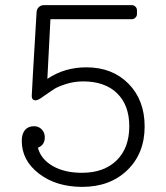

<svg xmlns="http://www.w3.org/2000/svg" viewBox="-20 -720 649 750"><path d="M317 -457Q419 -457 482 -393Q545 -329 545 -226Q545 -121 477.5 -55.5Q410 10 301 10Q200 10 132.5 -41.5Q65 -93 65 -170Q65 -197 77.5 -212Q90 -227 113 -227Q131 -227 143 -214.5Q155 -202 155 -184Q155 -153 128 -143Q140 -98 186 -71.5Q232 -45 300 -45Q386 -45 435.5 -93.5Q485 -142 485 -227Q485 -309 437.5 -355.5Q390 -402 305 -402Q270 -402 238.5 -392Q207 -382 192 -372.5Q177 -363 153 -346Q129 -328 120 -328Q104 -328 104 -345Q104 -358 123 -674Q124 -685 132 -692.5Q140 -700 152 -700H495Q503 -700 509 -694Q515 -688 515 -680V-665Q515 -657 509 -651Q503 -645 495 -645H177L165 -412Q232 -457 317 -457Z"/></svg>

Font: Solway Light
Style: Regular
Weight: 300
Designer: Mariya V. Pigoulevskaya
Foundry: The Northern Block Ltd.
Version: Version 1.000;hotconv 1.0.109;makeotfexe 2.5.65596